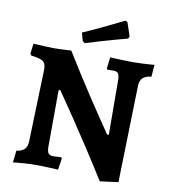

<svg xmlns="http://www.w3.org/2000/svg" viewBox="-94 -936 917 1043"><g transform="rotate(10 364.0 -414.0)"><path d="M527.2 27.4Q468.1 -66.8 414.7 -148.5Q361.2 -230.3 319.8 -291.8Q278.4 -353.3 254.4 -387.9Q230.5 -422.6 230.5 -422.6H221L219.6 -107.9Q220 -83.2 227.5 -73.1Q234.9 -62.9 254.2 -62.9Q259.6 -62.9 270.1 -63.7Q280.6 -64.4 289 -64.8Q297.5 -65.3 297.5 -65.3L302.7 -59L292.8 4Q292.8 4 279.1 3.5Q265.5 3 244.9 2Q224.4 1 202.8 0.5Q181.1 0 165.1 0Q138.8 0 110.8 2Q82.7 4 63.7 6Q44.6 8 44.6 8L51.9 -57.8Q82 -61.8 96.3 -76.1Q110.6 -90.3 111.6 -120.8L124.2 -518.2Q124.2 -551 107.7 -563.3Q91.2 -575.6 42.6 -580.6L35.5 -589.7L42.6 -646.5Q42.6 -646.5 61 -645.5Q79.5 -644.5 106.1 -643Q132.6 -641.5 156.6 -641.5Q178.1 -641.5 199.8 -642.5Q221.6 -643.5 236.3 -644.5Q251.1 -645.5 251.1 -645.5Q290.7 -581.1 329.7 -520.1Q368.8 -459 403.4 -406.4Q438.1 -353.8 465 -314.2Q491.9 -274.7 507 -252.2Q522.1 -229.8 522.1 -229.8H531.6L529.8 -534.7Q529.4 -558.5 521.8 -568.1Q514.3 -577.7 496.8 -577.7Q486.5 -577.7 476.1 -577.4Q465.6 -577.1 462 -577.1L458.6 -584.3L465.8 -645.5Q465.8 -645.5 479.2 -645Q492.6 -644.5 513 -643.5Q533.4 -642.5 554.8 -642Q576.3 -641.5 592.9 -641.5Q617 -641.5 644.3 -642.8Q671.6 -644.2 690.7 -645.7Q709.9 -647.3 709.9 -647.3L704.9 -581.4Q671.8 -577.4 657.1 -562.9Q642.4 -548.3 641.4 -518.4L627.9 14.3ZM316.9 -697.6 304 -706.2 291.2 -751.4Q331.2 -768.9 370.7 -787.5Q410.3 -806.1 442.2 -821.7Q474.2 -837.2 493.5 -846.8Q512.8 -856.3 512.8 -856.3L524.9 -850.8L549.9 -775.7L544.6 -763Q544.6 -763 525.3 -757.9Q506.1 -752.8 473.4 -744Q440.8 -735.1 400.2 -723.2Q359.5 -711.2 316.9 -697.6Z"/></g></svg>

Font: Alegreya
Style: Regular
Weight: 400
Designer: Juan Pablo del Peral
Foundry: Huerta Tipografica
Version: Version 2.009